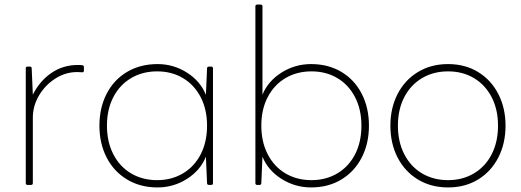

<svg xmlns="http://www.w3.org/2000/svg" viewBox="-20 -798 2284 842"><path d="M321 -513Q335 -513 341 -512Q348 -511 348 -504V-489Q348 -481 342 -481L318 -482Q268 -482 223.5 -454Q179 -426 151.5 -380Q124 -334 124 -282V5Q124 13 116 13H101Q93 13 93 5V-498Q93 -506 101 -506H111Q119 -506 119 -498L124 -383Q155 -444 206 -478.5Q257 -513 321 -513Z M897 -506H906Q914 -506 914 -498V5Q914 13 906 13H897Q888 13 888 5L883 -111Q859 -51 800 -13.5Q741 24 671 24Q595 24 537 -11Q479 -46 447.5 -107.5Q416 -169 416 -247Q416 -325 447.5 -386.5Q479 -448 537 -482.5Q595 -517 671 -517Q741 -517 800 -479.5Q859 -442 883 -382L888 -498Q888 -506 897 -506ZM888 -247Q888 -318 860 -372Q832 -426 782.5 -455.5Q733 -485 669 -485Q605 -485 555 -455.5Q505 -426 477 -372Q449 -318 449 -247Q449 -176 477 -121.5Q505 -67 555 -37.5Q605 -8 669 -8Q733 -8 783 -38Q833 -68 860.5 -122Q888 -176 888 -247Z M1118 13H1108Q1100 13 1100 5V-770Q1100 -778 1108 -778H1123Q1131 -778 1131 -770V-383Q1156 -443 1215 -480Q1274 -517 1344 -517Q1420 -517 1477.5 -482.5Q1535 -448 1566.5 -386.5Q1598 -325 1598 -247Q1598 -169 1566.5 -107.5Q1535 -46 1477.5 -11Q1420 24 1344 24Q1274 24 1214.5 -13.5Q1155 -51 1131 -111L1126 5Q1126 13 1118 13ZM1565 -247Q1565 -318 1537 -372Q1509 -426 1459.5 -455.5Q1410 -485 1346 -485Q1282 -485 1232 -455.5Q1182 -426 1154 -372Q1126 -318 1126 -247Q1126 -176 1154 -121.5Q1182 -67 1232 -37.5Q1282 -8 1346 -8Q1410 -8 1460 -38Q1510 -68 1537.5 -122Q1565 -176 1565 -247Z M1692 -247Q1692 -324 1723.5 -385.5Q1755 -447 1812.5 -482Q1870 -517 1945 -517Q2020 -517 2077 -482Q2134 -447 2165.5 -385.5Q2197 -324 2197 -247Q2197 -169 2165.5 -107.5Q2134 -46 2077 -11Q2020 24 1945 24Q1870 24 1812.5 -11Q1755 -46 1723.5 -107.5Q1692 -169 1692 -247ZM2164 -247Q2164 -318 2136 -372Q2108 -426 2058.5 -455.5Q2009 -485 1945 -485Q1881 -485 1831 -455.5Q1781 -426 1753 -372Q1725 -318 1725 -247Q1725 -176 1753 -121.5Q1781 -67 1831 -37.5Q1881 -8 1945 -8Q2009 -8 2059 -38Q2109 -68 2136.5 -122Q2164 -176 2164 -247Z"/></svg>

Font: LINE Seed JP_TTF Thin
Style: Regular
Weight: 250
Designer: LY Corporation & Fontrix & Fontworks
Version: Version 1.008